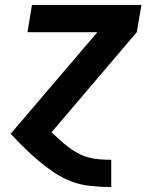

<svg xmlns="http://www.w3.org/2000/svg" viewBox="-20 -540 640 775"><path d="M428 215Q386 215 344.5 210.5Q303 206 266 191.5Q229 177 196.5 155Q164 133 134.5 108Q105 83 77 55.5Q49 28 23 0L373 -410H91L109 -520H551L532 -410L188 -6Q204 9 220.5 24Q237 39 254.5 52.5Q272 66 292 77Q312 88 334 94.5Q356 101 380 103Q404 105 428 105H429V215Z"/></svg>

Font: Iosevka SS04 XBd Ex Obl
Style: Regular
Weight: 800
Width: 7
Italic angle: -9°
Monospace: yes
Designer: Belleve Invis
Foundry: Belleve Invis
Version: Version 19.0.0; ttfautohint (v1.8.4)